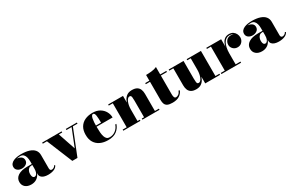

<svg xmlns="http://www.w3.org/2000/svg" viewBox="136 -1748 4410 2916"><g transform="rotate(-30 2341.5 -290.0)"><path d="M470 10Q429 10 398 -0.2Q367 -10.5 350 -30.5Q333 -50.5 333 -80V-304.5Q333 -340.5 325 -373.5Q317 -406.5 296 -427.8Q275 -449 235 -449Q215.5 -449 191 -444.5Q166.5 -440 143.8 -429.2Q121 -418.5 106.2 -400.8Q91.5 -383 91.5 -356H68Q68 -393 98.5 -417Q129 -441 171.5 -441Q215 -441 246.8 -419.8Q278.5 -398.5 278.5 -358Q278.5 -317 246.5 -294Q214.5 -271 171.5 -271Q126 -271 96.5 -294.5Q67 -318 67 -356Q67 -388.5 84.8 -410.2Q102.5 -432 131.8 -444.8Q161 -457.5 195.8 -462.8Q230.5 -468 265 -468Q348.5 -468 406 -449.2Q463.5 -430.5 493.2 -394Q523 -357.5 523 -304.5V-70Q523 -53 530.8 -41.5Q538.5 -30 557 -30Q569 -30 587.5 -38.8Q606 -47.5 618 -71L632 -63.5Q616.5 -26.5 572.5 -8.2Q528.5 10 470 10ZM174.5 10Q109.5 10 70.8 -23.2Q32 -56.5 32 -113.5Q32 -180.5 90.8 -218.8Q149.5 -257 256 -257H379.5V-240H320Q288.5 -240 269.5 -223.8Q250.5 -207.5 242.2 -184Q234 -160.5 234 -138Q234 -115.5 238.5 -99.8Q243 -84 252.2 -75.5Q261.5 -67 275 -67Q289.5 -67 302.8 -78.5Q316 -90 324.5 -115Q333 -140 333 -180.5H346.5Q346.5 -121 324.5 -78.2Q302.5 -35.5 263.8 -12.8Q225 10 174.5 10Z M1241 -460V-440.5H1160L980 10H890L705 -440.5H632V-460H973V-440.5H913.5L1016.5 -136.5L1137.5 -440.5H1047V-460Z M1520.5 10Q1445 10 1386.8 -16.8Q1328.5 -43.5 1295.5 -96.8Q1262.5 -150 1262.5 -230Q1262.5 -310 1294.8 -363.2Q1327 -416.5 1384.5 -443.2Q1442 -470 1517.5 -470Q1592 -470 1643.8 -439Q1695.5 -408 1722.5 -359Q1749.5 -310 1749.5 -255.5H1329V-275.5H1558.5Q1558 -310 1557 -341.5Q1556 -373 1552.2 -397.8Q1548.5 -422.5 1540.2 -436.5Q1532 -450.5 1517.5 -450.5Q1503 -450.5 1493.2 -435.5Q1483.5 -420.5 1478 -393.2Q1472.5 -366 1470.2 -329.5Q1468 -293 1468 -250Q1468 -196 1471.8 -152.8Q1475.5 -109.5 1485.8 -79Q1496 -48.5 1514.5 -32.5Q1533 -16.5 1562.5 -16.5Q1623 -16.5 1667.8 -52Q1712.5 -87.5 1731 -143H1750.5Q1731 -78 1675 -34Q1619 10 1520.5 10Z M2050 -460V-19.5H2090V0H1789.5V-19.5H1860V-440.5H1789.5V-460ZM2355 -319.5V-19.5H2425V0H2125V-19.5H2165V-309.5Q2165 -351.5 2161.8 -371.8Q2158.5 -392 2150.8 -398.2Q2143 -404.5 2129 -404.5Q2113 -404.5 2098.8 -390Q2084.5 -375.5 2073.5 -350Q2062.5 -324.5 2056.2 -291.8Q2050 -259 2050 -222.5H2032.5Q2032.5 -261 2040.2 -304Q2048 -347 2067.2 -384.8Q2086.5 -422.5 2121 -446.2Q2155.5 -470 2209 -470Q2264.5 -470 2296.2 -450.5Q2328 -431 2341.5 -397Q2355 -363 2355 -319.5Z M2653.5 7Q2597.5 7 2567 -7.2Q2536.5 -21.5 2524.5 -50Q2512.5 -78.5 2512.5 -121V-560Q2557.5 -560 2611.2 -565.8Q2665 -571.5 2702.5 -590V-113Q2702.5 -75.5 2711.2 -57.2Q2720 -39 2740.5 -39Q2761 -39 2783.8 -55.2Q2806.5 -71.5 2821.5 -109L2840 -102Q2822 -54 2775.8 -23.5Q2729.5 7 2653.5 7ZM2439.5 -440.5V-460H2809.5V-440.5Z M3067 10Q3012 10 2980.2 -9.8Q2948.5 -29.5 2935 -63.5Q2921.5 -97.5 2921.5 -141V-440.5H2851V-460H3111.5V-150.5Q3111.5 -108.5 3114.8 -88.2Q3118 -68 3125.8 -61.8Q3133.5 -55.5 3147.5 -55.5Q3164 -55.5 3178.2 -70Q3192.5 -84.5 3203.2 -110Q3214 -135.5 3220.2 -168.2Q3226.5 -201 3226.5 -237.5H3244Q3244 -199 3236.2 -156Q3228.5 -113 3209.2 -75.2Q3190 -37.5 3155.5 -13.8Q3121 10 3067 10ZM3226.5 0V-440.5H3166.5V-460H3416.5V-19.5H3486.5V0Z M3759.5 -212Q3759.5 -268 3767.5 -315.2Q3775.5 -362.5 3793.2 -397Q3811 -431.5 3840.2 -450.5Q3869.5 -469.5 3911.5 -469.5Q3953 -469.5 3981.2 -450.2Q4009.5 -431 4023.8 -401Q4038 -371 4038 -339Q4038 -295 4007.8 -261.5Q3977.5 -228 3930 -228Q3883 -228 3852.2 -258.8Q3821.5 -289.5 3821.5 -330.5Q3821.5 -375 3849.8 -407Q3878 -439 3929 -439Q3960.5 -439 3985 -424.5Q4009.5 -410 4023.2 -387Q4037 -364 4037 -339H4017.5Q4017.5 -367 4005 -392.2Q3992.5 -417.5 3968.2 -433.5Q3944 -449.5 3909 -449.5Q3876.5 -449.5 3851 -433Q3825.5 -416.5 3807.8 -385.2Q3790 -354 3780.5 -310Q3771 -266 3771 -212ZM3771 -460V-19.5H3855.5V0H3510.5V-19.5H3581V-440.5H3510.5V-460Z M4516 10Q4475 10 4444 -0.2Q4413 -10.5 4396 -30.5Q4379 -50.5 4379 -80V-304.5Q4379 -340.5 4371 -373.5Q4363 -406.5 4342 -427.8Q4321 -449 4281 -449Q4261.5 -449 4237 -444.5Q4212.5 -440 4189.8 -429.2Q4167 -418.5 4152.2 -400.8Q4137.5 -383 4137.5 -356H4114Q4114 -393 4144.5 -417Q4175 -441 4217.5 -441Q4261 -441 4292.8 -419.8Q4324.5 -398.5 4324.5 -358Q4324.5 -317 4292.5 -294Q4260.5 -271 4217.5 -271Q4172 -271 4142.5 -294.5Q4113 -318 4113 -356Q4113 -388.5 4130.8 -410.2Q4148.5 -432 4177.8 -444.8Q4207 -457.5 4241.8 -462.8Q4276.5 -468 4311 -468Q4394.5 -468 4452 -449.2Q4509.5 -430.5 4539.2 -394Q4569 -357.5 4569 -304.5V-70Q4569 -53 4576.8 -41.5Q4584.5 -30 4603 -30Q4615 -30 4633.5 -38.8Q4652 -47.5 4664 -71L4678 -63.5Q4662.5 -26.5 4618.5 -8.2Q4574.5 10 4516 10ZM4220.5 10Q4155.5 10 4116.8 -23.2Q4078 -56.5 4078 -113.5Q4078 -180.5 4136.8 -218.8Q4195.5 -257 4302 -257H4425.5V-240H4366Q4334.5 -240 4315.5 -223.8Q4296.5 -207.5 4288.2 -184Q4280 -160.5 4280 -138Q4280 -115.5 4284.5 -99.8Q4289 -84 4298.2 -75.5Q4307.5 -67 4321 -67Q4335.5 -67 4348.8 -78.5Q4362 -90 4370.5 -115Q4379 -140 4379 -180.5H4392.5Q4392.5 -121 4370.5 -78.2Q4348.5 -35.5 4309.8 -12.8Q4271 10 4220.5 10Z"/></g></svg>

Font: Bodoni Moda 11pt Black
Style: Regular
Weight: 900
Designer: Owen Earl
Foundry: indestructible type
Version: Version 2.004